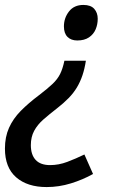

<svg xmlns="http://www.w3.org/2000/svg" viewBox="-29 -566 488 778"><path d="M319 -320Q314 -287 305 -260.5Q296 -234 282.5 -211.5Q269 -189 249 -168.5Q229 -148 202 -127Q171 -103 147 -82Q123 -61 109.5 -36Q96 -11 96 22Q96 61 115.5 82Q135 103 174 103Q209 103 243.5 90Q278 77 313 60L348 139Q307 162 258.5 177Q210 192 160 192Q82 192 36.5 152.5Q-9 113 -9 36Q-9 -11 7.5 -48Q24 -85 55 -116.5Q86 -148 130 -181Q164 -207 184 -226Q204 -245 214.5 -266Q225 -287 232 -320ZM309 -546Q339 -546 353 -530Q367 -514 367 -490Q367 -467 358.5 -447Q350 -427 331.5 -414.5Q313 -402 284 -402Q259 -402 244.5 -416.5Q230 -431 230 -459Q230 -493 250.5 -519.5Q271 -546 309 -546Z"/></svg>

Font: Noto Sans Display Medium
Style: Italic
Weight: 500
Italic angle: -12°
Designer: Monotype Design Team
Foundry: Monotype Imaging Inc.
Version: Version 2.003